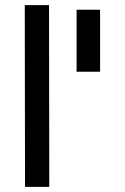

<svg xmlns="http://www.w3.org/2000/svg" viewBox="-20 -732 490 752"><path d="M77 -712H172L173 0H78ZM372 -451H280V-694H372Z"/></svg>

Font: Panefresco 600wt
Style: Regular
Weight: 600
Designer: Campivisivi
Foundry: Campivisivi & Chank Co
Version: Version 1.001